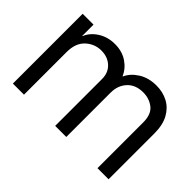

<svg xmlns="http://www.w3.org/2000/svg" viewBox="-94 -763 1003 1003"><g transform="rotate(45 408.0 -261.5)"><path d="M54.7 0V-515.6H134.8V-432.6H136.7Q152.3 -471.7 192.9 -497.6Q233.4 -523.4 286.1 -523.4Q339.4 -523.4 377.7 -497.6Q416 -471.7 432.6 -432.6H434.6Q451.7 -470.7 493.4 -497.1Q535.2 -523.4 592.8 -523.4Q640.1 -523.4 678.2 -503.4Q716.3 -483.4 739 -442.4Q761.7 -401.4 761.7 -337.9V0H679.7V-337.9Q679.7 -397.9 646.7 -423.6Q613.8 -449.2 569.3 -449.2Q512.7 -449.2 481 -414.8Q449.2 -380.4 449.2 -328.1V0H367.2V-346.7Q367.2 -393.1 336.9 -421.1Q306.6 -449.2 259.8 -449.2Q210.9 -449.2 173.8 -415.3Q136.7 -381.3 136.7 -314.5V0Z"/></g></svg>

Font: Inter Display V
Style: Regular
Weight: 400
Designer: Rasmus Andersson
Foundry: rsms
Version: Version 3.015;git-src